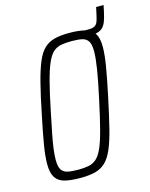

<svg xmlns="http://www.w3.org/2000/svg" viewBox="-119 -861 739 945"><g transform="rotate(-15 251.0 -388.5)"><path d="M352 -657 358 -688H399Q420 -688 430.5 -694Q441 -700 446 -712.5Q451 -725 455 -744L464 -785H502L495 -752Q489 -724 482 -705.5Q475 -687 464.5 -676.5Q454 -666 437.5 -661.5Q421 -657 396 -657ZM174 8Q122 8 91 -0.5Q60 -9 45.5 -32.5Q31 -56 31 -100Q31 -140 41 -199.5Q51 -259 69 -344Q87 -434 103 -496.5Q119 -559 135.5 -598.5Q152 -638 174 -659Q196 -680 227 -688Q258 -696 301 -696Q353 -696 384.5 -687Q416 -678 430.5 -655Q445 -632 445 -587Q445 -548 435 -488.5Q425 -429 407 -344Q388 -254 372.5 -191.5Q357 -129 340 -89.5Q323 -50 301 -29Q279 -8 248 0Q217 8 174 8ZM172 -34Q203 -34 225.5 -38.5Q248 -43 265.5 -58.5Q283 -74 297.5 -107Q312 -140 327 -197.5Q342 -255 361 -344Q380 -431 389 -487.5Q398 -544 398 -577Q398 -613 387.5 -629Q377 -645 356.5 -649.5Q336 -654 303 -654Q271 -654 248.5 -649.5Q226 -645 209 -629.5Q192 -614 177.5 -581Q163 -548 148 -490.5Q133 -433 115 -344Q103 -286 94 -241Q85 -196 81 -164Q77 -132 77 -110Q77 -74 87.5 -58.5Q98 -43 119 -38.5Q140 -34 172 -34Z"/></g></svg>

Font: Saira Condensed ExtraLight
Style: Italic
Weight: 250
Width: 3
Italic angle: -12°
Designer: Hector Gatti with collaboration of the Omnibus-Type team
Foundry: Omnibus-Type
Version: Version 1.101